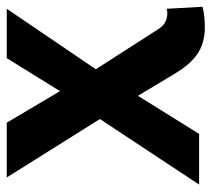

<svg xmlns="http://www.w3.org/2000/svg" viewBox="-49 -560 626 568"><g transform="rotate(-90 264.0 -276.0)"><path d="M528 10Q513 14 497 15.5Q481 17 467 17Q421 17 388.5 -5Q356 -27 327 -77L225 -247L23 -569H185L319 -343L461 -122Q470 -107 482 -100.5Q494 -94 510 -94Q512 -94 515.5 -94.5Q519 -95 522 -96ZM2 0 218 -327 244 -356 376 -569H522L315 -264L295 -230L152 0Z"/></g></svg>

Font: Yaldevi ExtraLight
Style: Bold
Weight: 700
Version: Version 1.100